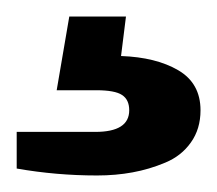

<svg xmlns="http://www.w3.org/2000/svg" viewBox="-20 -31 260 230"><path d="M96.2 179.2Q47.4 179.2 0 170.9V127H94.2Q134.8 127 134.8 101.1Q134.8 88.4 126.2 82.8Q117.7 77.1 95.2 77.1H47.9L63 -11.2H130.9L125 36.1Q167 37.6 193.6 53.2Q220.2 68.8 220.2 101.1Q220.2 123.5 208.7 139.6Q197.3 155.8 178 163.8Q158.7 171.9 138.7 175.5Q118.7 179.2 96.2 179.2Z"/></svg>

Font: Archivo Medium
Style: Regular
Weight: 500
Designer: Hector Gatti
Foundry: Omnibus-Type
Version: Version 2.001